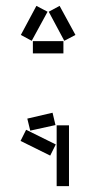

<svg xmlns="http://www.w3.org/2000/svg" viewBox="-20 -518 357 654"><path d="M51 -399 88 -379 142 -478 104 -498ZM146 -478 199 -379 237 -399 183 -498ZM92 -336H196V-378H92ZM73 -114 83 -73 169 -92 159 -134ZM173 116H215V-91H173ZM50 -38 151 12 170 -26 69 -76Z"/></svg>

Font: Anthony
Style: Regular
Weight: 400
Designer: Sun Young Oh
Foundry: Velvetyne Type Foundry
Version: Version 1.000;hotconv 1.0.109;makeotfexe 2.5.65596